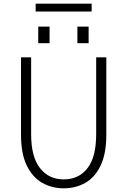

<svg xmlns="http://www.w3.org/2000/svg" viewBox="-20 -1011 690 1042"><path d="M326 11Q261.5 11 209 -18.8Q156.5 -48.5 125.2 -112.8Q94 -177 94 -280V-700H149V-283Q149 -159.5 197 -98.5Q245 -37.5 326 -37.5Q408 -37.5 455 -98.5Q502 -159.5 502 -283V-700H557V-280Q557 -177 526.2 -112.8Q495.5 -48.5 443.2 -18.8Q391 11 326 11ZM187.5 -866.5H249V-776.5H187.5ZM400 -866.5H461V-776.5H400ZM173.5 -948.5V-991H477.5V-948.5Z"/></svg>

Font: Trispace ExtraLight
Style: Regular
Weight: 200
Designer: Tyler Finck
Foundry: Etcetera Type Company
Version: Version 1.210; ttfautohint (v1.8.3)